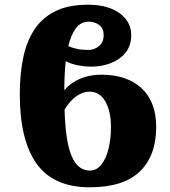

<svg xmlns="http://www.w3.org/2000/svg" viewBox="-20 -785 720 815"><path d="M361 10Q207 10 135.5 -90Q64 -190 64 -385Q64 -468 78 -537.5Q92 -607 125 -658Q158 -709 214 -737Q270 -765 354 -765Q438 -765 487.5 -729Q537 -693 537 -636Q537 -591 512.5 -561Q488 -531 449 -516.5Q410 -502 366 -502Q343 -502 314.5 -507Q286 -512 259 -525Q256 -498 254.5 -466.5Q253 -435 253 -402Q280 -434 320.5 -451Q361 -468 409 -468Q519 -468 581 -410.5Q643 -353 643 -246Q643 -124 573.5 -57Q504 10 361 10ZM357 -693Q323 -693 302 -665Q281 -637 270 -589Q286 -582 307 -577.5Q328 -573 354 -573Q381 -573 400.5 -589.5Q420 -606 420 -636Q420 -665 401 -679Q382 -693 357 -693ZM359 -396Q333 -396 305.5 -377.5Q278 -359 254 -320Q258 -182 284.5 -121.5Q311 -61 361 -61Q390 -61 410 -86Q430 -111 440.5 -153Q451 -195 451 -246Q451 -313 427 -354.5Q403 -396 359 -396Z"/></svg>

Font: Noto Serif Black
Style: Regular
Weight: 900
Designer: Monotype Design Team
Foundry: Monotype Imaging Inc.
Version: Version 2.014; ttfautohint (v1.8.4.7-5d5b)